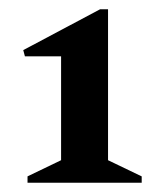

<svg xmlns="http://www.w3.org/2000/svg" viewBox="-20 -797 355 413"><path d="M39.2 -404V-417.6L111.4 -452.4V-675.8H33.6L30 -689.2L195.2 -777H212.4V-452.4L284.8 -417.6V-404Z"/></svg>

Font: Platypi Light
Style: Regular
Weight: 300
Designer: David Sargent
Foundry: Bolt Cutter Type
Version: Version 1.200